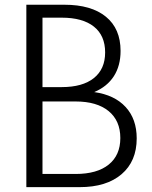

<svg xmlns="http://www.w3.org/2000/svg" viewBox="-20 -770 625 790"><path d="M307.6 0H88.4V-750.5H245.1Q355.5 -750.5 415.8 -701.2Q476.1 -651.9 476.1 -560.5Q476.1 -499.5 448.5 -456.5Q420.9 -413.6 367.7 -391.1Q451.2 -379.4 496.8 -329.8Q542.5 -280.3 542.5 -200.7Q542.5 -106.4 480.2 -53.2Q418 0 307.6 0ZM291 -352.5H154.8V-54.2H291Q379.4 -54.2 427.2 -92.8Q475.1 -131.3 475.1 -202.1Q475.1 -273.4 426.8 -313Q378.4 -352.5 291 -352.5ZM233.9 -697.3H154.8V-411.6H233.9Q319.8 -411.6 366.2 -448.7Q412.6 -485.8 412.6 -554.2Q412.6 -623.5 366.5 -660.4Q320.3 -697.3 233.9 -697.3Z"/></svg>

Font: Spartan MB
Style: Regular
Weight: 400
Designer: Matt Bailey, Mirko Velimirovic
Foundry: Matt Bailey
Version: Version 1.005